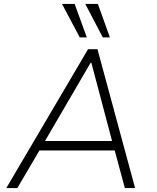

<svg xmlns="http://www.w3.org/2000/svg" viewBox="-20 -955 796 975"><path d="M12 0 427 -705H475L666 0H614L559 -204L590 -191H154L188 -204L68 0ZM440 -636 202 -228 179 -239H581L552 -228L444 -636ZM502 -765 413 -935H477L538 -765ZM385 -765 295 -935H359L421 -765Z"/></svg>

Font: Nunito Sans 7pt ExtraLight
Style: Italic
Weight: 250
Italic angle: -9°
Designer: Vernon Adams
Foundry: Vernon Adams
Version: Version 3.101;gftools[0.9.27]